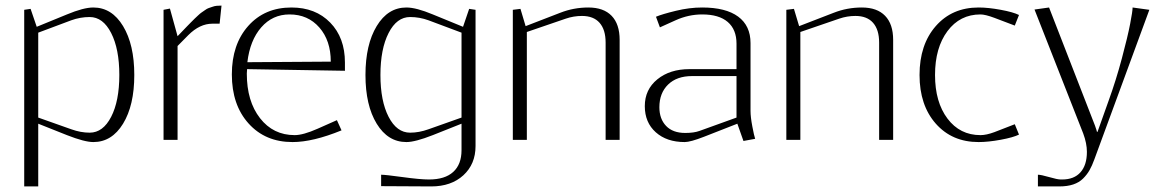

<svg xmlns="http://www.w3.org/2000/svg" viewBox="-20 -502 4165 689"><path d="M66.9 -466.8 89.8 -470.2 111.8 -405.8 220.2 -450.2Q279.8 -475.1 314.9 -475.1Q381.3 -475.1 421.6 -408.4Q461.9 -341.8 461.9 -232.9Q461.9 -124 421.6 -58.1Q381.3 7.8 314.9 7.8Q283.7 7.8 220.2 -17.1L117.2 -58.1V167H66.9ZM117.2 -384.8V-80.1L235.8 -38.1Q269.5 -25.9 301.8 -25.9Q349.6 -25.9 378.9 -82.8Q408.2 -139.6 408.2 -232.9Q408.2 -326.2 378.9 -383.5Q349.6 -440.9 301.8 -440.9Q268.1 -440.9 235.8 -429.2Z M768.1 -417H742.2Q696.8 -417 655.8 -376L617.2 -336.9V0H566.9V-466.8L589.8 -471.2L617.2 -372.1L650.9 -407.2Q654.3 -410.6 664.8 -421.4Q675.3 -432.1 678.5 -435.1Q681.6 -438 690.4 -446.3Q699.2 -454.6 703.1 -457Q707 -459.5 715.1 -465.3Q723.1 -471.2 728.5 -472.9Q733.9 -474.6 741.9 -477.5Q750 -480.5 757.8 -481.2Q765.6 -481.9 774.9 -481.9Z M866.7 -253.9Q866.7 -251.5 866.2 -246.1Q865.7 -240.7 865.7 -237.8Q865.7 -138.7 913.1 -77.9Q960.4 -17.1 1037.6 -17.1Q1067.9 -17.1 1119.6 -40L1189 -70.8L1205.6 -34.2Q1103 7.8 1029.8 7.8Q932.1 7.8 872.1 -58.8Q812 -125.5 812 -234.9Q812 -342.8 870.8 -408.9Q929.7 -475.1 1025.9 -475.1Q1112.3 -475.1 1165 -420.9Q1217.8 -366.7 1217.8 -277.8V-248ZM867.7 -278.8 1167 -280.8Q1167 -356.4 1126 -403.3Q1085 -450.2 1019 -450.2Q958 -450.2 917.5 -403.8Q877 -357.4 867.7 -278.8Z M1636.2 -384.8 1517.6 -429.2Q1485.4 -440.9 1451.7 -440.9Q1403.8 -440.9 1374.5 -383.5Q1345.2 -326.2 1345.2 -232.9Q1345.2 -139.6 1374.5 -82.8Q1403.8 -25.9 1451.7 -25.9Q1483.9 -25.9 1517.6 -38.1L1636.2 -80.1ZM1686.5 -466.8V22Q1686.5 86.9 1642.8 127Q1599.1 167 1527.3 167L1347.7 166V125Q1362.8 125 1425 133.5Q1487.3 142.1 1519.5 142.1Q1576.7 142.1 1606.4 115Q1636.2 87.9 1636.2 37.1V-58.1L1533.2 -17.1Q1469.7 7.8 1438.5 7.8Q1372.1 7.8 1331.8 -58.1Q1291.5 -124 1291.5 -232.9Q1291.5 -341.8 1331.8 -408.4Q1372.1 -475.1 1438.5 -475.1Q1473.6 -475.1 1533.2 -450.2L1641.6 -405.8L1663.6 -470.2Z M1870.6 -387.2V0H1820.3V-466.8L1847.7 -470.2L1866.2 -408.2L1990.2 -456.1Q2038.6 -475.1 2091.3 -475.1Q2146 -475.1 2174.8 -445.3Q2203.6 -415.5 2203.6 -358.9V0H2153.3V-349.1Q2153.3 -395.5 2131.6 -420.2Q2109.9 -444.8 2068.4 -444.8Q2038.6 -444.8 2010.3 -435.1Z M2500 -475.1Q2584.5 -475.1 2628.9 -442.4Q2673.3 -409.7 2673.3 -347.2V-104Q2673.3 -82 2679.7 -48.6Q2686 -15.1 2689.9 -3.9L2647.9 3.9L2626 -58.1L2506.3 -11.2Q2457.5 7.8 2437 7.8Q2372.6 7.8 2333.3 -27.3Q2293.9 -62.5 2293.9 -121.1Q2293.9 -180.7 2338.9 -217.3Q2383.8 -253.9 2454.1 -253.9H2623V-345.2Q2623 -396 2591.6 -423.1Q2560.1 -450.2 2500 -450.2Q2450.7 -450.2 2404.3 -429.2L2348.1 -403.8L2334 -441.9Q2356 -451.2 2404.8 -463.1Q2453.6 -475.1 2500 -475.1ZM2623 -229H2463.4Q2408.7 -229 2377.4 -198.5Q2346.2 -168 2346.2 -117.2Q2346.2 -75.2 2370.4 -50Q2394.5 -24.9 2439 -24.9Q2470.2 -24.9 2490.2 -32.2L2623 -80.1Z M2852.1 -387.2V0H2801.8V-466.8L2829.1 -470.2L2847.7 -408.2L2971.7 -456.1Q3020 -475.1 3072.8 -475.1Q3127.4 -475.1 3156.2 -445.3Q3185.1 -415.5 3185.1 -358.9V0H3134.8V-349.1Q3134.8 -395.5 3113 -420.2Q3091.3 -444.8 3049.8 -444.8Q3020 -444.8 2991.7 -435.1Z M3636.7 -448.2 3621.6 -410.2 3548.3 -438Q3515.6 -450.2 3498.5 -450.2Q3424.8 -450.2 3380.1 -390.4Q3335.4 -330.6 3335.4 -232.9Q3335.4 -135.7 3380.1 -76.4Q3424.8 -17.1 3498.5 -17.1Q3519.5 -17.1 3548.3 -27.8L3621.6 -56.2L3636.7 -19Q3616.2 -8.8 3571.3 -0.5Q3526.4 7.8 3491.7 7.8Q3396.5 7.8 3338.1 -58.3Q3279.8 -124.5 3279.8 -232.9Q3279.8 -341.8 3338.1 -408.4Q3396.5 -475.1 3491.7 -475.1Q3526.4 -475.1 3571.3 -466.8Q3616.2 -458.5 3636.7 -448.2Z M3692.4 -467.8 3744.6 -475.1 3901.4 -71.8Q3906.2 -60.1 3909.4 -51.3Q3912.6 -42.5 3914.6 -35.9Q3916.5 -29.3 3916.5 -28.8H3918.5L3958.5 -141.1Q3984.9 -213.9 4005.9 -292.5Q4026.9 -371.1 4035.6 -416.5Q4044.4 -461.9 4044.4 -475.1L4104.5 -466.8L3907.2 69.8Q3898.9 92.8 3889.9 108.6Q3880.9 124.5 3866.7 138.7Q3852.5 152.8 3831.3 159.9Q3810.1 167 3781.2 167H3704.6V125Q3715.8 125 3745.1 133.5Q3774.4 142.1 3786.6 142.1H3791.5Q3834.5 142.1 3857.4 116.2Q3880.4 90.3 3880.4 43Q3880.4 12.7 3867.2 -22.9Z"/></svg>

Font: Resagokr
Style: Light
Weight: 300
Designer: gluk
Foundry: gluk
Version: Version 0.95